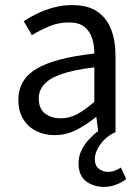

<svg xmlns="http://www.w3.org/2000/svg" viewBox="-20 -518 544 753"><path d="M388 215Q346 215 317 192.5Q288 170 288 122Q288 95 299.5 71.5Q311 48 329 28.5Q347 9 365 -4L358 -58H355Q321 -30 280.5 -9Q240 12 194 12Q154 12 121.5 -4.5Q89 -21 70.5 -52Q52 -83 52 -126Q52 -206 123.5 -248.5Q195 -291 350 -308Q350 -339 341.5 -367Q333 -395 311.5 -412.5Q290 -430 250 -430Q208 -430 171 -414Q134 -398 105 -380L73 -435Q96 -450 125.5 -464.5Q155 -479 190 -488.5Q225 -498 264 -498Q324 -498 361 -473Q398 -448 415.5 -403.5Q433 -359 433 -298V0Q396 17 374 47.5Q352 78 352 106Q352 132 368 144Q384 156 403 156Q418 156 430 151.5Q442 147 454 139L475 184Q459 197 436 206Q413 215 388 215ZM218 -54Q253 -54 284 -71Q315 -88 350 -119V-254Q269 -244 221.5 -227.5Q174 -211 153 -187Q132 -163 132 -132Q132 -91 157 -72.5Q182 -54 218 -54Z"/></svg>

Font: Mada
Style: Regular
Weight: 400
Designer: Khaled Hosny
Version: Version 1.5